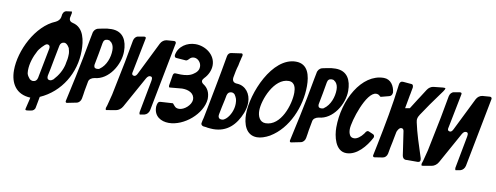

<svg xmlns="http://www.w3.org/2000/svg" viewBox="-74 -1251 4599 1779"><g transform="rotate(10 2225.5 -361.5)"><path d="M508 -746C485 -751 474 -763 474 -782V-788C477 -804 480 -821 483 -833C483 -835 483 -836 483 -838C483 -845 481 -849 478 -849C477 -849 476 -849 474 -848L429 -842C408 -838 395 -814 395 -793C394 -788 394 -784 392 -776V-777C388 -758 371 -740 350 -730C170 -657 47 -405 47 -220C47 -96 106 -2 240 4L235 28C228 58 222 85 216 107C215 110 214 114 214 117C214 122 217 126 224 126H230L255 123C258 123 261 122 265 121C286 119 303 106 306 84L315 36C318 20 322 -2 325 -18C518 -103 633 -298 633 -506C633 -598 616 -722 508 -746ZM419 -198C409 -190 400 -186 392 -186C373 -186 364 -196 364 -214C364 -217 364 -222 365 -227C371 -251 383 -313 397 -390C405 -429 414 -473 422 -518C427 -540 443 -552 463 -552C487 -552 510 -517 514 -503H513C517 -490 520 -477 521 -464V-450C521 -423 517 -394 509 -363L510 -364C497 -300 466 -248 422 -200ZM279 -188C273 -164 259 -152 236 -152C224 -152 205 -161 200 -171L203 -168C185 -188 176 -207 176 -223C175 -229 175 -235 175 -241C175 -307 199 -375 230 -432L229 -431C235 -445 288 -510 308 -510C326 -510 335 -501 335 -483C335 -480 335 -477 334 -472C316 -377 298 -283 279 -188Z M671 -25C692 -29 709 -48 713 -72L719 -108V-107C722 -131 726 -157 732 -186L741 -235C745 -258 767 -273 794 -278C927 -288 1021 -443 1021 -568C1021 -668 983 -752 871 -752C845 -752 817 -749 787 -742L744 -733C724 -727 706 -707 703 -681L693 -630C673 -515 644 -369 621 -261L571 -31C570 -25 569 -22 569 -21C569 -13 573 -7 579 -7C582 -7 585 -8 587 -8ZM794 -509 812 -612V-611C816 -636 829 -648 854 -648C865 -648 874 -645 879 -639L875 -641C884 -636 890 -631 893 -627L891 -629C906 -612 913 -589 913 -560C913 -495 886 -413 827 -373L830 -375C824 -369 815 -366 804 -366C774 -366 773 -382 773 -399L774 -402V-404Z M1478 -716C1479 -720 1480 -723 1480 -726C1480 -736 1475 -744 1464 -744H1458L1392 -739C1369 -736 1347 -721 1335 -697C1284 -595 1234 -492 1183 -390C1175 -373 1166 -364 1157 -362H1156C1155 -362 1155 -362 1155 -362C1155 -362 1156 -362 1157 -362L1158 -363H1157C1156 -362 1155 -362 1155 -362H1154C1144 -362 1131 -366 1131 -381C1131 -387 1133 -394 1135 -404L1196 -712C1197 -716 1198 -720 1198 -723C1198 -736 1191 -736 1180 -736L1127 -727C1106 -724 1090 -706 1085 -682C1073 -613 1060 -544 1047 -475L982 -155L955 -50L947 -26V-27C946 -23 946 -19 946 -16C946 -10 948 -5 953 -5C955 -5 958 -6 961 -6L1043 -20C1066 -24 1090 -42 1103 -66C1157 -163 1211 -261 1265 -358C1275 -375 1286 -384 1298 -384C1309 -384 1320 -382 1320 -362C1320 -357 1319 -351 1318 -343L1261 -41C1261 -38 1261 -35 1261 -32C1261 -23 1264 -18 1269 -18C1270 -18 1272 -19 1276 -20L1310 -26C1331 -31 1349 -51 1354 -75Z M1800 -396C1786 -405 1780 -415 1780 -425C1780 -434 1785 -443 1794 -453C1831 -490 1852 -538 1852 -584C1852 -685 1755 -750 1663 -750C1584 -750 1505 -702 1491 -618V-614C1491 -603 1497 -593 1509 -593L1601 -586C1608 -587 1618 -593 1628 -604H1627C1639 -618 1653 -625 1671 -625C1705 -625 1739 -592 1739 -551V-548C1739 -526 1727 -499 1692 -478H1693C1661 -455 1619 -449 1577 -449C1561 -449 1543 -450 1528 -451H1523C1514 -451 1506 -444 1503 -429L1487 -331V-325C1487 -318 1490 -313 1494 -313H1499L1609 -323H1616C1668 -323 1728 -301 1728 -241V-237C1725 -188 1664 -133 1614 -133C1596 -133 1582 -138 1573 -149L1569 -153C1554 -171 1552 -174 1551 -174H1549L1436 -167C1411 -166 1407 -146 1403 -119V-112C1403 -26 1470 12 1543 12C1687 12 1850 -127 1861 -267V-275C1861 -329 1840 -370 1800 -396Z M2107 -456C2072 -456 2060 -474 2060 -496V-503L2062 -515C2068 -550 2075 -587 2086 -622V-621C2088 -634 2091 -647 2094 -661C2095 -665 2097 -672 2099 -680C2101 -690 2104 -704 2108 -716C2109 -720 2109 -722 2109 -725C2109 -733 2105 -740 2097 -740C2097 -740 2095 -739 2092 -739L2000 -726C1985 -724 1971 -710 1968 -691C1951 -591 1932 -490 1913 -390C1910 -373 1907 -356 1903 -338C1895 -299 1887 -259 1880 -218C1872 -177 1864 -137 1857 -101C1856 -96 1855 -91 1854 -87C1850 -73 1847 -61 1845 -48C1844 -44 1843 -40 1843 -37C1843 -27 1849 -17 1863 -13C1865 -13 1866 -13 1868 -12L1878 -11C1886 -11 1896 -9 1904 -7H1903C1923 -5 1942 -3 1959 -3C2090 -3 2169 -84 2216 -201C2229 -235 2236 -268 2236 -299V-303C2236 -381 2188 -451 2107 -456ZM2041 -108C2035 -105 2028 -104 2021 -104C1994 -104 1988 -121 1988 -135C1988 -138 1988 -142 1989 -147C1998 -195 2008 -243 2019 -291C2021 -304 2024 -319 2027 -333C2033 -356 2046 -368 2069 -368C2081 -368 2091 -363 2100 -353C2117 -326 2124 -309 2124 -275V-268C2124 -217 2099 -155 2060 -121C2056 -119 2053 -116 2050 -114C2049 -113 2048 -112 2044 -110Z M2746 -546C2746 -642 2723 -752 2607 -752C2384 -752 2235 -390 2235 -193C2235 -104 2266 1 2371 1C2406 1 2447 -12 2492 -37H2491C2655 -135 2746 -352 2746 -546ZM2427 -141C2370 -141 2350 -197 2350 -246C2350 -348 2435 -564 2572 -564C2633 -564 2641 -503 2641 -466C2641 -354 2572 -141 2427 -141Z M2780 -25C2801 -29 2818 -48 2822 -72L2828 -108V-107C2831 -131 2835 -157 2841 -186L2850 -235C2854 -258 2876 -273 2903 -278C3036 -288 3130 -443 3130 -568C3130 -668 3092 -752 2980 -752C2954 -752 2926 -749 2896 -742L2853 -733C2833 -727 2815 -707 2812 -681L2802 -630C2782 -515 2753 -369 2730 -261L2680 -31C2679 -25 2678 -22 2678 -21C2678 -13 2682 -7 2688 -7C2691 -7 2694 -8 2696 -8ZM2903 -509 2921 -612V-611C2925 -636 2938 -648 2963 -648C2974 -648 2983 -645 2988 -639L2984 -641C2993 -636 2999 -631 3002 -627L3000 -629C3015 -612 3022 -589 3022 -560C3022 -495 2995 -413 2936 -373L2939 -375C2933 -369 2924 -366 2913 -366C2883 -366 2882 -382 2882 -399L2883 -402V-404Z M3542 -624C3536 -688 3500 -745 3435 -745C3227 -745 3080 -475 3080 -217C3080 -137 3107 2 3212 2C3311 2 3392 -97 3436 -181C3438 -184 3439 -189 3439 -194C3439 -199 3437 -210 3424 -215L3384 -232C3381 -233 3378 -234 3376 -234C3367 -234 3359 -227 3351 -214L3346 -206C3321 -172 3288 -146 3259 -146C3240 -146 3226 -153 3218 -168L3219 -167C3211 -180 3206 -198 3206 -222C3206 -298 3298 -588 3391 -588C3404 -588 3414 -584 3422 -577C3428 -571 3433 -567 3436 -567L3516 -588H3515C3531 -592 3541 -607 3541 -625Z M3552 -17C3573 -20 3590 -37 3595 -61C3598 -80 3602 -99 3605 -117C3607 -126 3609 -136 3611 -146C3615 -166 3620 -186 3623 -207C3628 -231 3632 -254 3636 -273C3639 -281 3644 -291 3652 -302C3660 -311 3668 -315 3676 -315C3688 -315 3696 -308 3699 -293L3724 -124C3726 -112 3728 -100 3729 -89L3732 -68C3735 -46 3749 -32 3768 -32L3777 -33H3878C3897 -33 3902 -45 3902 -55C3902 -60 3901 -66 3900 -71L3871 -162C3854 -213 3838 -265 3824 -317L3806 -392C3804 -401 3803 -407 3803 -412C3803 -422 3804 -441 3819 -461H3818C3869 -538 3921 -613 3976 -687C3984 -698 3992 -708 4000 -720L3999 -719C4008 -732 4013 -741 4013 -747C4013 -749 4013 -752 4001 -752H3989L3903 -743C3880 -741 3857 -725 3844 -704C3827 -678 3810 -652 3794 -626L3782 -608C3760 -574 3737 -538 3720 -510L3677 -503L3700 -630C3700 -632 3701 -635 3702 -638C3703 -644 3705 -653 3707 -666L3714 -703C3714 -720 3712 -734 3691 -734L3677 -735C3659 -737 3640 -738 3621 -740H3610C3596 -740 3584 -728 3582 -706C3559 -512 3522 -319 3483 -127L3463 -30C3462 -24 3461 -21 3461 -20C3461 -11 3466 -6 3473 -5L3478 -6H3481Z M4449 -716C4450 -720 4451 -723 4451 -726C4451 -736 4446 -744 4435 -744H4429L4363 -739C4340 -736 4318 -721 4306 -697C4255 -595 4205 -492 4154 -390C4146 -373 4137 -364 4128 -362H4127C4126 -362 4126 -362 4126 -362C4126 -362 4127 -362 4128 -362L4129 -363H4128C4127 -362 4126 -362 4126 -362H4125C4115 -362 4102 -366 4102 -381C4102 -387 4104 -394 4106 -404L4167 -712C4168 -716 4169 -720 4169 -723C4169 -736 4162 -736 4151 -736L4098 -727C4077 -724 4061 -706 4056 -682C4044 -613 4031 -544 4018 -475L3953 -155L3926 -50L3918 -26V-27C3917 -23 3917 -19 3917 -16C3917 -10 3919 -5 3924 -5C3926 -5 3929 -6 3932 -6L4014 -20C4037 -24 4061 -42 4074 -66C4128 -163 4182 -261 4236 -358C4246 -375 4257 -384 4269 -384C4280 -384 4291 -382 4291 -362C4291 -357 4290 -351 4289 -343L4232 -41C4232 -38 4232 -35 4232 -32C4232 -23 4235 -18 4240 -18C4241 -18 4243 -19 4247 -20L4281 -26C4302 -31 4320 -51 4325 -75Z"/></g></svg>

Font: Bangerz
Style: Regular
Weight: 400
Designer: vernon adams
Foundry: Vernon Adams
Version: Version 2.10;December 28, 2023;FontCreator 13.0.0.2683 64-bi